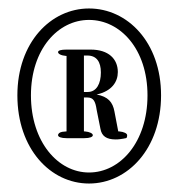

<svg xmlns="http://www.w3.org/2000/svg" viewBox="-20 -773 421 453"><path d="M277 -447C279 -447 280 -450 280 -454C280 -458 273 -462 261 -463H259L250 -510C246 -532 235 -545 208 -550C244 -558 258 -580 258 -603C258 -634 236 -656 194 -656H137C124 -656 117 -654 117 -650C117 -646 124 -642 136 -641H137V-463L127 -462C121 -461 117 -458 117 -454C117 -450 124 -447 137 -447H179C192 -447 199 -450 199 -454C199 -458 192 -462 180 -463H178V-543H186C200 -543 205 -535 208 -514L217 -469C220 -452 231 -444 253 -444C261 -444 265 -445 272 -446C273 -446 275 -447 277 -447ZM21 -548C21 -422 99 -340 190 -340C281 -340 360 -422 360 -548C360 -673 281 -753 190 -753C100 -753 21 -673 21 -548ZM53 -548C53 -657 117 -726 190 -726C264 -726 328 -657 328 -548C328 -438 264 -366 190 -366C117 -366 53 -438 53 -548ZM178 -556V-642H186C208 -642 218 -627 218 -602C218 -576 208 -556 187 -556Z"/></svg>

Font: 寒蝉锦书宋 CompactLight
Style: Bold
Weight: 400
Width: 4
Designer: 寒蝉锦书宋{Warren} 思源宋体{Ryoko NISHIZUKA 西塚涼子 (kana & ideographs); Frank Grießhammer (Latin, Greek & Cyrillic); Wenlong ZHANG 
Foundry: Adobe & ChillType
Version: Version 2.000;Glyphs 3.1.1 (3135)